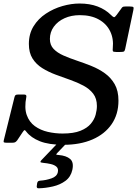

<svg xmlns="http://www.w3.org/2000/svg" viewBox="-49 -786 760 1064"><path d="M227.5 -570Q227.5 -536.5 248 -515Q268.5 -493.5 302.5 -478.5Q336.5 -463.5 377 -450Q417.5 -436.5 458 -420.2Q498.5 -404 532.2 -379.8Q566 -355.5 586.8 -319Q607.5 -282.5 607.5 -228Q607.5 -153 569.8 -98Q532 -43 463.5 -13.2Q395 16.5 303 16.5Q222 16.5 172.2 -3.2Q122.5 -23 97 -56Q90 -65.5 87 -65Q84 -64.5 76.5 -53.5L46.5 -8.5Q41.5 -2 36.2 1.5Q31 5 19 5H-10.5Q-23 5 -26.8 3Q-30.5 1 -28 -9L31.5 -248.5Q33.5 -256 37.2 -259Q41 -262 50.5 -262H85.5Q99 -262 97 -249.5Q85 -188.5 99 -149Q113 -109.5 144.2 -87Q175.5 -64.5 216 -55.2Q256.5 -46 297.5 -46Q359 -46 396.8 -61.2Q434.5 -76.5 454.2 -100.2Q474 -124 481 -150.2Q488 -176.5 488 -198.5Q488 -240 467.5 -266.8Q447 -293.5 413.2 -311.5Q379.5 -329.5 339.5 -343.5Q299.5 -357.5 259.2 -372.5Q219 -387.5 185.2 -408.5Q151.5 -429.5 131.2 -461.8Q111 -494 111 -542.5Q111 -598.5 137 -640.5Q163 -682.5 205.5 -710.5Q248 -738.5 297 -752.5Q346 -766.5 392 -766.5Q448.5 -766.5 492 -750Q535.5 -733.5 566 -703Q577 -692 582.2 -690.8Q587.5 -689.5 597.5 -703.5L622 -737Q626.5 -744 630.2 -747Q634 -750 645.5 -750H670Q686.5 -750 689.8 -746.5Q693 -743 690 -730L644.5 -514Q642 -502.5 636.8 -500.2Q631.5 -498 617 -498H594.5Q579 -498 576.8 -502.2Q574.5 -506.5 576 -519Q581.5 -572 561.2 -613.2Q541 -654.5 498.2 -678.2Q455.5 -702 393.5 -702Q346 -702 308.5 -685Q271 -668 249.2 -638Q227.5 -608 227.5 -570ZM155 243 157 228.5Q159 220.5 163.2 218Q167.5 215.5 175 215Q206 213 236.2 202.5Q266.5 192 271.5 168Q275.5 148.5 264.2 138.2Q253 128 232.8 123.2Q212.5 118.5 190.5 116.5Q176.5 115 175.2 112Q174 109 180 102L278.5 -1Q283 -6 294.5 -6H312Q332.5 -6 323.5 4L270 60Q261.5 69 262.5 70.5Q263.5 72 276.5 73Q318 76.5 339.5 94.8Q361 113 352 155Q343.5 194 314 216Q284.5 238 244.5 247.2Q204.5 256.5 165.5 257.5Q152 258 155 243Z"/></svg>

Font: Besley* Medium
Style: Italic
Weight: 500
Italic angle: -13°
Designer: Owen Earl
Foundry: indestructible type*
Version: Version 3.000; ttfautohint (v1.8.3)